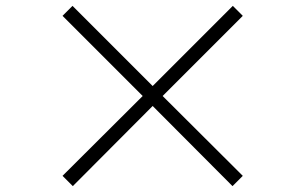

<svg xmlns="http://www.w3.org/2000/svg" viewBox="-20 -695 1040 654"><path d="M500 -334 772 -61 807 -96 534 -368 807 -641 773 -675 500 -402 227 -675 193 -641 466 -368 193 -96 228 -61Z"/></svg>

Font: Source Han Serif
Style: Bold
Weight: 700
Designer: Ryoko NISHIZUKA 西塚涼子 (kana & ideographs); Frank Grießhammer (Latin, Greek & Cyrillic); Wenlong ZHANG 张文龙 (bopomofo); San
Foundry: Adobe Systems Incorporated
Version: Version 1.001;PS 1.001;hotconv 16.6.54;makeotf.lib2.5.65590